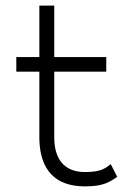

<svg xmlns="http://www.w3.org/2000/svg" viewBox="-20 -652 478 683"><path d="M38 -397H120V-158C122 -47 177 11 282 11C344 11 367 -2 397 -23L374 -68C352 -51 336 -40 282 -40C208 -40 173 -87 173 -163V-397H358V-449H173V-632H120V-449H38Z"/></svg>

Font: Charger Sport
Style: ExLit
Weight: 200
Designer: Jasper
Foundry: Cannot Into Space Fonts
Version: Version 1.1